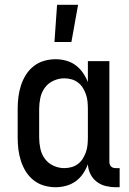

<svg xmlns="http://www.w3.org/2000/svg" viewBox="-20 -776 540 804"><path d="M208 -600 219 -756H307L279 -600ZM213 8Q188 8 164 1Q140 -6 120.5 -21.5Q101 -37 88 -58Q75 -79 67.5 -102.5Q60 -126 57 -150.5Q54 -175 54 -200V-320Q54 -345 57 -369.5Q60 -394 67.5 -417.5Q75 -441 88 -462Q101 -483 120.5 -498.5Q140 -514 164 -521Q188 -528 213 -528Q235 -528 257 -522Q279 -516 296.5 -503Q314 -490 327 -471.5Q340 -453 348 -432V-520H438V-99Q438 -93 439.5 -88Q441 -83 445 -79Q449 -75 454 -73.5Q459 -72 465 -72H481V8H465Q444 8 423 3Q402 -2 385 -15Q368 -28 358.5 -47.5Q349 -67 348 -88Q340 -67 327.5 -48.5Q315 -30 297 -17Q279 -4 257 2Q235 8 213 8ZM249 -72Q264 -72 279 -76Q294 -80 306.5 -89.5Q319 -99 327 -112Q335 -125 340 -139.5Q345 -154 346.5 -169.5Q348 -185 348 -200V-320Q348 -335 346.5 -350.5Q345 -366 340 -380.5Q335 -395 327 -408Q319 -421 306.5 -430.5Q294 -440 279 -444Q264 -448 249 -448Q226 -448 204 -438Q182 -428 168 -409Q154 -390 149 -366.5Q144 -343 144 -320V-200Q144 -177 149 -153.5Q154 -130 168 -111Q182 -92 204 -82Q226 -72 249 -72Z"/></svg>

Font: Iosevka SS18 Medium
Style: Regular
Weight: 500
Monospace: yes
Designer: Belleve Invis
Foundry: Belleve Invis
Version: Version 25.1.1; ttfautohint (v1.8.4)